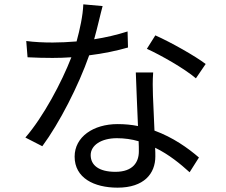

<svg xmlns="http://www.w3.org/2000/svg" viewBox="-20 -819 1040 885"><path d="M928 -524C881 -560 768 -624 696 -656L657 -594C723 -564 830 -503 883 -458ZM568 -674C518 -658 466 -646 414 -638C430 -695 443 -755 453 -791L364 -799C362 -746 348 -683 333 -628C295 -625 258 -623 223 -623C180 -623 138 -625 101 -630L107 -555C144 -553 185 -552 222 -552C251 -552 280 -553 309 -555C264 -439 180 -281 97 -185L175 -145C254 -252 342 -424 391 -564C456 -572 518 -585 570 -600ZM620 -121C620 -72 593 -27 512 -27C435 -27 398 -58 398 -104C398 -149 446 -182 519 -182C554 -182 588 -177 619 -168C620 -150 620 -134 620 -121ZM606 -485C608 -416 613 -319 616 -238C587 -244 555 -247 522 -247C410 -247 324 -188 324 -97C324 1 413 46 522 46C644 46 696 -19 696 -98C696 -109 696 -123 695 -138C759 -107 812 -63 854 -25L897 -93C846 -137 777 -186 692 -217C690 -277 686 -342 685 -378C684 -415 683 -444 686 -485Z"/></svg>

Font: Noto Sans CJK SC Regular
Style: Regular
Weight: 400
Designer: Ryoko NISHIZUKA (kana & ideographs); Paul D. Hunt (Latin, Greek & Cyrillic); Wenlong ZHANG (bopomofo); Sandoll Communica
Foundry: Adobe Systems Incorporated
Version: Version 1.004;PS 1.004;hotconv 1.0.82;makeotf.lib2.5.63406